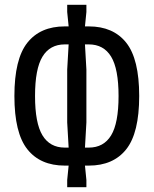

<svg xmlns="http://www.w3.org/2000/svg" viewBox="-20 -750 640 800"><path d="M260 -240V-460L266 -565H250Q188 -565 157 -514Q126 -463 126 -350Q126 -237 157 -186Q188 -135 250 -135H266ZM250 -640H266L260 -700V-730H340V-700L334 -640H350Q452 -640 506 -572Q560 -504 560 -350Q560 -196 506 -128Q452 -60 350 -60H334L340 0V30H260V0L266 -60H250Q148 -60 94 -128Q40 -196 40 -350Q40 -504 94 -572Q148 -640 250 -640ZM350 -135Q412 -135 443 -186Q474 -237 474 -350Q474 -463 443 -514Q412 -565 350 -565H334L340 -460V-240L334 -135Z"/></svg>

Font: Sligoil Micro
Style: Regular
Weight: 400
Designer: Ariel Martín Pérez
Foundry: Igor Stepanchenko
Version: Version 1.001